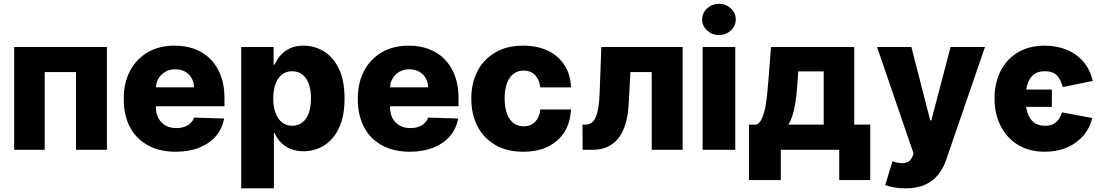

<svg xmlns="http://www.w3.org/2000/svg" viewBox="-20 -795 5852 1019"><path d="M217.3 0H55.2V-545.4H547.4V0H383.3V-412.6H217.3Z M912.6 10.3Q826.2 10.3 765.1 -23.9Q702.1 -58.1 669.9 -120.6Q636.7 -182.6 636.7 -270.5Q636.7 -355.5 669.9 -418.5Q703.1 -481.4 764.2 -517.6Q824.7 -552.7 907.2 -552.7Q965.8 -552.7 1013.7 -534.7Q1063 -516.1 1097.2 -481Q1132.3 -445.3 1151.9 -393.6Q1171.4 -342.3 1171.4 -273.9V-231H697.3V-331.5H1009.8Q1009.3 -358.9 996.6 -380.9Q984.4 -402.3 961.9 -415Q939.5 -427.2 910.6 -427.2Q881.3 -427.2 858.4 -414.6Q834.5 -400.9 821.8 -379.4Q808.1 -356.4 807.6 -328.6V-226.1Q807.6 -192.9 820.8 -168Q834 -143.1 858.4 -128.9Q882.3 -115.2 915.5 -115.2Q939.9 -115.2 957.5 -121.6Q978 -128.9 989.7 -140.1Q1003.9 -153.8 1010.3 -170.9L1169.4 -166Q1159.2 -111.3 1126.5 -73.2Q1093.8 -34.2 1038.1 -11.7Q983.9 10.3 912.6 10.3Z M1433.6 204.6H1260.3V-545.4H1432.1V-452.1H1437.5Q1449.2 -478.5 1467.8 -500Q1488.8 -523.9 1518.1 -538.1Q1548.3 -552.7 1591.8 -552.7Q1648.9 -552.7 1698.2 -522.9Q1748.5 -492.7 1778.3 -430.7Q1808.6 -367.7 1808.6 -272.5Q1808.6 -178.2 1779.8 -117.2Q1750.5 -54.7 1700.7 -23.4Q1651.4 7.8 1590.8 7.8Q1550.8 7.8 1519.5 -5.9Q1489.3 -19 1468.8 -41Q1449.2 -62 1437.5 -88.4H1433.6ZM1430.2 -272.9Q1430.2 -227.5 1442.4 -195.8Q1454.6 -162.6 1476.6 -145.5Q1499 -127.4 1530.8 -127.4Q1562.5 -127.4 1585 -145.5Q1606.9 -162.6 1619.1 -195.8Q1630.4 -228.5 1630.4 -272.9Q1630.4 -316.4 1619.1 -349.1Q1607.4 -381.3 1585.4 -398.9Q1562 -417 1530.8 -417Q1499 -417 1476.6 -399.4Q1454.1 -382.3 1442.4 -349.6Q1430.2 -317.9 1430.2 -272.9Z M2154.8 10.3Q2068.4 10.3 2007.3 -23.9Q1944.3 -58.1 1912.1 -120.6Q1878.9 -182.6 1878.9 -270.5Q1878.9 -355.5 1912.1 -418.5Q1945.3 -481.4 2006.3 -517.6Q2066.9 -552.7 2149.4 -552.7Q2208 -552.7 2255.9 -534.7Q2305.2 -516.1 2339.4 -481Q2374.5 -445.3 2394 -393.6Q2413.6 -342.3 2413.6 -273.9V-231H1939.5V-331.5H2252Q2251.5 -358.9 2238.8 -380.9Q2226.6 -402.3 2204.1 -415Q2181.6 -427.2 2152.8 -427.2Q2123.5 -427.2 2100.6 -414.6Q2076.7 -400.9 2064 -379.4Q2050.3 -356.4 2049.8 -328.6V-226.1Q2049.8 -192.9 2063 -168Q2076.2 -143.1 2100.6 -128.9Q2124.5 -115.2 2157.7 -115.2Q2182.1 -115.2 2199.7 -121.6Q2220.2 -128.9 2231.9 -140.1Q2246.1 -153.8 2252.4 -170.9L2411.6 -166Q2401.4 -111.3 2368.7 -73.2Q2335.9 -34.2 2280.3 -11.7Q2226.1 10.3 2154.8 10.3Z M2756.8 10.3Q2670.4 10.3 2609.4 -25.4Q2546.4 -62 2514.2 -124.5Q2481.4 -188 2481.4 -271Q2481.4 -355.5 2514.6 -418.5Q2546.9 -480.5 2609.4 -517.1Q2670.4 -552.7 2756.3 -552.7Q2831.5 -552.7 2888.7 -525.4Q2944.3 -498.5 2976.6 -448.2Q3008.8 -397.5 3010.3 -331.1H2847.7Q2842.8 -372.1 2819.8 -396.5Q2796.4 -420.4 2759.3 -420.4Q2728.5 -420.4 2706.1 -403.8Q2683.6 -387.2 2670.9 -354Q2658.2 -320.3 2658.2 -272.9Q2658.2 -225.1 2670.9 -191.4Q2683.1 -158.2 2706.1 -141.1Q2728.5 -124.5 2759.3 -124.5Q2784.2 -124.5 2802.2 -134.8Q2820.3 -145 2832.5 -165Q2844.7 -184.1 2847.7 -213.9H3010.3Q3007.3 -146 2976.6 -95.7Q2945.3 -45.4 2889.6 -17.6Q2835.4 10.3 2756.8 10.3Z M3123.5 0H3072.3L3071.3 -133.8H3088.9Q3105.5 -133.8 3119.6 -143.1Q3132.3 -151.9 3141.6 -172.9Q3150.9 -194.3 3155.8 -225.6Q3161.1 -259.8 3162.6 -304.2L3171.4 -545.4H3603V0H3439V-412.6H3325.7L3317.4 -255.9Q3314.5 -186 3299.8 -137.7Q3285.6 -89.4 3259.8 -58.6Q3234.9 -28.8 3200.7 -14.2Q3167.5 0 3123.5 0Z M3882.3 0H3709V-545.4H3882.3ZM3732.9 -633.3Q3706.5 -657.2 3706.5 -691.9Q3706.5 -726.6 3732.9 -750.5Q3759.8 -774.9 3795.9 -774.9Q3832 -774.9 3858.9 -750.5Q3884.8 -726.6 3884.8 -691.9Q3884.8 -657.2 3858.9 -633.3Q3832 -608.9 3795.9 -608.9Q3759.8 -608.9 3732.9 -633.3Z M4124 160.6H3955.1V-133.8H3995.6Q4014.2 -142.6 4025.4 -169.9Q4036.6 -196.3 4043 -231.9Q4048.3 -262.2 4052.7 -306.6Q4053.7 -321.8 4056.2 -347.7Q4058.6 -373.5 4059.1 -379.4L4071.8 -545.4H4513.7V-133.8H4598.6V160.6H4434.1V0H4124ZM4164.6 -133.8H4351.6V-416H4216.8L4213.9 -379.4Q4208.5 -287.1 4198.2 -231.9Q4187 -171.4 4164.6 -133.8Z M4784.7 204.6Q4752 204.6 4725.6 199.7Q4695.8 194.3 4678.2 187L4716.8 61Q4740.7 69.3 4763.2 70.8Q4783.7 72.3 4798.8 64.5Q4814.5 55.7 4822.3 36.1L4828.6 20L4634.8 -545.4H4816.9L4917 -156.2H4922.9L5024.9 -545.4H5207.5L5002 52.2Q4987.8 95.7 4960 130.9Q4933.1 165 4890.1 185.1Q4847.7 204.6 4784.7 204.6Z M5387.2 -319.8H5562.5V-228H5387.2ZM5779.3 -365.2 5620.1 -333Q5610.4 -372.1 5588.9 -395Q5567.4 -417 5525.9 -417Q5487.8 -417 5465.3 -398.9Q5443.8 -381.3 5433.1 -348.1Q5422.4 -314.5 5422.4 -272.9Q5422.4 -231 5433.1 -197.3Q5443.8 -164.1 5465.3 -146.5Q5488.8 -127.4 5525.9 -127.4Q5553.2 -127.4 5570.8 -137.2Q5588.9 -147 5599.6 -163.6Q5611.3 -180.7 5616.7 -198.7L5776.9 -168.5Q5764.2 -115.2 5728.5 -73.7Q5693.4 -33.7 5641.6 -11.7Q5589.8 10.3 5525.9 10.3Q5442.4 10.3 5382.3 -26.4Q5323.2 -62.5 5290.5 -127Q5258.3 -190.9 5258.3 -272.9Q5258.3 -354.5 5290.5 -418.5Q5322.8 -481.4 5382.3 -517.1Q5441.9 -552.7 5526.9 -552.7Q5590.8 -552.7 5645 -529.3Q5697.8 -506.3 5732.4 -464.4Q5767.1 -422.4 5779.3 -365.2Z"/></svg>

Font: My Font
Style: Regular
Weight: 500
Designer: Rasmus Andersson
Foundry: rsms
Version: Version 0.001